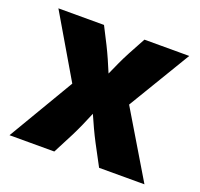

<svg xmlns="http://www.w3.org/2000/svg" viewBox="-101 -658 805 771"><g transform="rotate(20 301.5 -273.0)"><path d="M13.2 0H204.6L251 -89.8C268.1 -124 283.7 -159.7 298.3 -195.3C314 -159.7 330.1 -124 348.1 -89.8L396 0H589.8L422.4 -279.8L582.5 -545.9H391.1L351.6 -473.1C333.5 -439.5 317.9 -403.8 302.2 -368.7C287.6 -403.8 272.5 -439 255.4 -473.1L218.3 -545.9H23.4L179.2 -280.8Z"/></g></svg>

Font: Raveo ExtraBold
Style: Regular
Weight: 800
Designer: Jakub Foglar, Rasmus Andersson (Inter)
Foundry: Jakubfoglar.com
Version: Version 1.100;Glyphs 3.2.3 (3260)